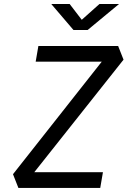

<svg xmlns="http://www.w3.org/2000/svg" viewBox="-20 -918 626 938"><path d="M69.8 0 43.5 -66.9 477.1 -616.7H154.3L167.5 -693.4H557.1L583.5 -626.5L147.5 -76.7H482.9L469.7 0ZM338.9 -771.5 230.5 -898.4H320.3L379.4 -821.3L465.8 -898.4H561.5L408.2 -771.5Z"/></svg>

Font: Cascadia Mono PL SemiLight
Style: Italic
Weight: 350
Italic angle: -10°
Monospace: yes
Designer: Aaron Bell
Foundry: Saja Typeworks
Version: Version 2404.023; ttfautohint (v1.8.4)